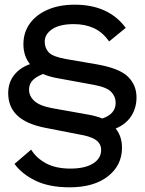

<svg xmlns="http://www.w3.org/2000/svg" viewBox="-20 -734 619 820"><path d="M277 66Q190 66 131.5 37.5Q73 9 42 -34L113 -95Q135 -59 176.5 -36.5Q218 -14 281 -14Q342 -14 377 -35.5Q412 -57 412 -94Q412 -117 395 -132Q378 -147 338 -156L174 -188Q92 -204 53.5 -241Q15 -278 15 -336Q15 -381 40 -413Q65 -445 108 -460Q80 -495 80 -545Q80 -595 107 -633Q134 -671 183.5 -692.5Q233 -714 299 -714Q444 -714 517 -615L446 -557Q419 -596 381.5 -613.5Q344 -631 295 -631Q235 -631 203 -609.5Q171 -588 171 -556Q171 -529 188 -510.5Q205 -492 261 -482L389 -460Q489 -443 526 -407Q563 -371 563 -318Q563 -274 541 -239Q519 -204 474 -185Q501 -152 501 -103Q501 -28 441 19Q381 66 277 66ZM360 -244Q392 -238 417 -228Q474 -247 474 -295Q474 -322 454.5 -342Q435 -362 379 -372L226 -400Q191 -406 164 -418Q135 -407 119.5 -391Q104 -375 104 -351Q104 -324 126.5 -303Q149 -282 203 -272Z"/></svg>

Font: Prodigy Sans Medium
Style: Regular
Weight: 500
Designer: Wei Huang
Foundry: Wei Huang
Version: Version 1.003; ttfautohint (v1.8.3)